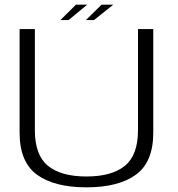

<svg xmlns="http://www.w3.org/2000/svg" viewBox="-20 -799 762 823"><path d="M350.5 4Q488 4 562.5 -50.2Q637 -104.5 637 -230.5V-674.5H571.5V-240.5Q571.5 -134 515.2 -88.2Q459 -42.5 350.5 -42.5Q242 -42.5 185.8 -88.2Q129.5 -134 129.5 -240.5V-674.5H64V-230.5Q64 -104.5 138.5 -50.2Q213 4 350.5 4ZM348 -713H383L465.5 -779H415.5ZM239 -713H274L354 -779H305.5Z"/></svg>

Font: Anybody SemiExpanded Light
Style: Regular
Weight: 300
Width: 6
Version: Version 1.113;gftools[0.9.25]